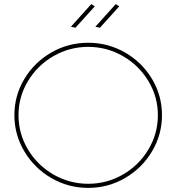

<svg xmlns="http://www.w3.org/2000/svg" viewBox="-20 -911 858 934"><path d="M768 -351Q768 -256 719.5 -174.5Q671 -93 588.5 -45Q506 3 409 3Q312 3 229.5 -45Q147 -93 98.5 -174.5Q50 -256 50 -351Q50 -446 98.5 -527Q147 -608 229.5 -655.5Q312 -703 409 -703Q506 -703 588.5 -655.5Q671 -608 719.5 -527Q768 -446 768 -351ZM70 -351Q70 -261 116 -184Q162 -107 240 -62Q318 -17 409 -17Q500 -17 578 -62Q656 -107 702 -184Q748 -261 748 -351Q748 -440 702 -516.5Q656 -593 578 -638Q500 -683 409 -683Q318 -683 240 -638Q162 -593 116 -516.5Q70 -440 70 -351ZM441 -880 347 -776 325 -781 424 -891ZM560 -880 466 -776 444 -781 543 -891Z"/></svg>

Font: Montserrat-Arabic Thin
Style: Regular
Weight: 250
Designer: Mohamed Gaber
Foundry: Kief Type Foundry
Version: Version 5.008